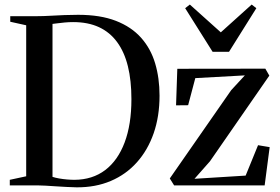

<svg xmlns="http://www.w3.org/2000/svg" viewBox="-20 -814 1228 843"><path d="M316.5 8.5Q295.5 8 271.8 6.8Q248 5.5 224.2 4Q200.5 2.5 180.2 1.2Q160 0 146.5 0H23V-24.5L95 -40V-703L25 -718.5V-743H144.5Q170.5 -743 201 -744.8Q231.5 -746.5 262.8 -747.8Q294 -749 323 -749Q420.5 -749 488.8 -722.5Q557 -696 599.5 -648.2Q642 -600.5 661.2 -535.8Q680.5 -471 680.5 -394Q680.5 -303.5 654.8 -229.2Q629 -155 581.2 -101.5Q533.5 -48 466.5 -19.5Q399.5 9 316.5 8.5ZM307 -24.5Q386 -25 441.8 -67.2Q497.5 -109.5 527.2 -188.5Q557 -267.5 557 -378.5Q557 -460.5 541.5 -523.2Q526 -586 494.2 -629.2Q462.5 -672.5 414.5 -694.8Q366.5 -717 301 -717Q282 -717 263.5 -715.2Q245 -713.5 230.8 -711.5Q216.5 -709.5 210.5 -709V-37.5Q222.5 -33.5 239.5 -30.5Q256.5 -27.5 274.2 -26Q292 -24.5 307 -24.5ZM1055 -483 837.5 -471 806 -352 753 -351.5 758.5 -512 1145 -512.5 1162.5 -482 902 -106 834 -29 1058.5 -43 1113 -176.5 1164 -168 1142 0H744.5L725.5 -30.5L995 -418ZM913.5 -586.5 793 -778 813.5 -794 949.5 -672 1085 -794 1105.5 -778 985.5 -586.5Z"/></svg>

Font: Merriweather 120pt Medium
Style: Regular
Weight: 500
Version: Version 2.100